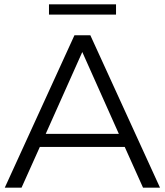

<svg xmlns="http://www.w3.org/2000/svg" viewBox="-20 -862 757 882"><path d="M553 -187H163L79 0H2L322 -700H395L715 0H637ZM526 -247 358 -623 190 -247ZM205 -842H513V-795H205Z"/></svg>

Font: APTA Sans Regular
Style: Regular
Weight: 400
Version: Version 7.200